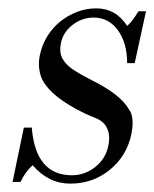

<svg xmlns="http://www.w3.org/2000/svg" viewBox="-20 -436 369 459"><path d="M37 -131H56Q65 -17 152 -17Q183 -17 208 -37Q233 -57 239 -88Q241 -97 241 -106Q241 -125 230 -139Q222 -149 204.5 -155.5Q187 -162 161 -176Q93 -213 78 -253Q73 -268 73 -283Q73 -295 76 -307Q81 -330 93.5 -350Q106 -370 124 -384.5Q142 -399 164 -407.5Q186 -416 210 -416Q257 -416 284 -374Q295 -383 311 -409H329L302 -285H284Q284 -333 262 -363.5Q240 -394 204 -394Q176 -394 153.5 -376.5Q131 -359 126 -334Q124 -326 124 -318Q124 -313 125.5 -305.5Q127 -298 135 -287.5Q143 -277 159.5 -266.5Q176 -256 200 -244Q268 -210 288 -175Q297 -163 297 -143Q297 -130 294 -115Q283 -63 242.5 -30Q202 3 148 3Q96 3 58 -41Q41 -26 29 -1H10Z"/></svg>

Font: New Athena Unicode
Style: Italic
Weight: 400
Designer: J. Rusten 1997; rev. by R. Hancock 2001, 2002, rev. by D. Mastronarde 2002-2019
Foundry: Society for Classical Studies (formerly American Philological Association)
Version: Version 5.008